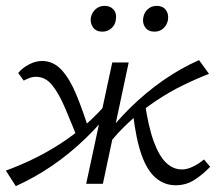

<svg xmlns="http://www.w3.org/2000/svg" viewBox="-21 -627 737 655"><path d="M33 8 -1 -45Q43 -61 90 -83.5Q137 -106 183 -135.5Q229 -165 272 -202.5Q315 -240 353 -286L374 -272Q325 -207 271 -155Q217 -103 158 -62.5Q99 -22 33 8ZM248 -144Q222 -209 201 -258.5Q180 -308 157 -336.5Q134 -365 102 -365Q90 -365 78.5 -360.5Q67 -356 60 -352L41 -378Q56 -396 78.5 -407.5Q101 -419 122 -419Q161 -419 189 -388.5Q217 -358 239 -305Q261 -252 282 -185ZM273 0 362 -414H418L330 0ZM344 -128 322 -142Q371 -208 423.5 -259.5Q476 -311 534.5 -352Q593 -393 658 -422L692 -375Q648 -358 602 -335.5Q556 -313 510.5 -282.5Q465 -252 422.5 -213.5Q380 -175 344 -128ZM578 5Q540 5 510.5 -20Q481 -45 462 -98.5Q443 -152 433 -238L473 -278Q485 -195 503.5 -144.5Q522 -94 546 -71.5Q570 -49 599 -49Q614 -49 629 -55Q644 -61 656 -69Q668 -77 675 -83L696 -58Q669 -30 641 -12.5Q613 5 578 5ZM328 -519Q307 -519 296.5 -533.5Q286 -548 289 -568Q293 -585 305.5 -596Q318 -607 336 -607Q356 -607 367 -593.5Q378 -580 374 -559Q372 -542 359 -530.5Q346 -519 328 -519ZM506 -519Q485 -519 474.5 -533.5Q464 -548 468 -568Q471 -585 483.5 -596Q496 -607 514 -607Q534 -607 544.5 -593.5Q555 -580 552 -559Q549 -542 536.5 -530.5Q524 -519 506 -519Z"/></svg>

Font: Ysabeau Office
Style: Italic
Weight: 400
Italic angle: -12°
Designer: Christian Thalmann (Catharsis Fonts)
Version: Version 2.001;gftools[0.9.30]; featfreeze: tnum,lnum,ss02